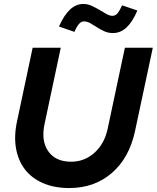

<svg xmlns="http://www.w3.org/2000/svg" viewBox="-20 -941 792 970"><path d="M662 -278Q633 -143 545 -67Q457 9 330 9Q255 9 198 -15.5Q141 -40 106.5 -84.5Q72 -129 61 -191Q50 -253 66 -328L145 -700H287L205 -314Q187 -229 224 -176.5Q261 -124 339 -124Q407 -124 457.5 -169.5Q508 -215 524 -291L611 -700H752ZM356 -780 278 -807Q303 -864 333.5 -892.5Q364 -921 401 -921Q423 -921 443.5 -911.5Q464 -902 482.5 -891Q501 -880 517.5 -870.5Q534 -861 548 -861Q562 -861 572.5 -872.5Q583 -884 597 -914L674 -888Q650 -831 619.5 -802.5Q589 -774 551 -774Q527 -774 507 -783Q487 -792 469.5 -803.5Q452 -815 436 -824Q420 -833 404 -833Q391 -833 379.5 -820.5Q368 -808 356 -780Z"/></svg>

Font: Red Hat Display
Style: Bold Italic
Weight: 700
Italic angle: -12°
Designer: Pentagram / MCKL
Foundry: Pentagram / MCKL
Version: Version 1.003; Red Hat Display Bold Italic